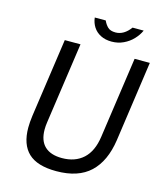

<svg xmlns="http://www.w3.org/2000/svg" viewBox="-131 -1002 945 1109"><g transform="rotate(15 341.0 -447.5)"><path d="M90 -191.5Q90 -222.5 95.5 -263.5L163 -734H257L187.5 -249.5Q184 -227 184 -205.5Q184 -139 219.5 -105.2Q255 -71.5 322.5 -71.5Q401 -71.5 449.8 -116Q498.5 -160.5 511 -249.5L580.5 -734H671.5L603 -253.5Q584 -124 512.8 -57Q441.5 10 310.5 10Q196.5 10 143.2 -40.5Q90 -91 90 -191.5ZM296.5 -905H362Q372 -882.5 387.5 -867.5Q403 -852.5 434 -852.5Q484 -852.5 522.5 -905H589Q576 -876 552.2 -851Q528.5 -826 496 -810.8Q463.5 -795.5 425.5 -795.5Q388 -795.5 360 -809.8Q332 -824 316 -848.8Q300 -873.5 296.5 -905Z"/></g></svg>

Font: 1883 Sans
Style: Italic
Weight: 400
Italic angle: -8°
Designer: 1883 Sans project is a fork of Public Sans.
Version: Version 1.009